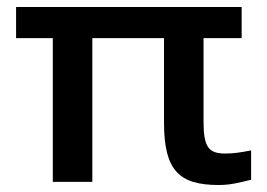

<svg xmlns="http://www.w3.org/2000/svg" viewBox="-20 -520 764 549"><path d="M671 -500H26V-411H131V0H244V-411H449V-169C449 -33 492 9 605 9C639 9 660 3 698 -6V-90C668 -84 647 -81 625 -81C577 -81 562 -98 562 -173V-411H671Z"/></svg>

Font: LT Wave Medium
Style: Regular
Weight: 500
Designer: Daniel Lyons
Version: Version 2.5 (Glyphs App)